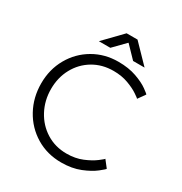

<svg xmlns="http://www.w3.org/2000/svg" viewBox="-205 -1044 1139 1204"><g transform="rotate(30 364.0 -441.5)"><path d="M408 -715Q482 -715 538.5 -695Q595 -675 628 -651Q661 -627 661 -624L624 -572Q624 -574 594 -594.5Q564 -615 516.5 -632.5Q469 -650 410 -650Q328 -650 263.5 -611.5Q199 -573 162.5 -506Q126 -439 126 -356Q126 -273 163 -203.5Q200 -134 265 -93.5Q330 -53 412 -53Q475 -53 525.5 -74Q576 -95 608 -119.5Q640 -144 640 -147L679 -97Q679 -93 643 -64.5Q607 -36 547.5 -12Q488 12 411 12Q309 12 228 -37Q147 -86 101 -170Q55 -254 55 -356Q55 -457 101.5 -539Q148 -621 228.5 -668Q309 -715 408 -715ZM362 -895H441L567 -765H484L403 -849H401L319 -765H236Z"/></g></svg>

Font: Museo Sans Light
Style: Regular
Weight: 300
Designer: Jos Buivenga
Foundry: Jos Buivenga & Rosetta Type Foundry (extension, remastering)
Version: Version 3.600;PS 1.000;hotconv 1.0.88;makeotf.lib2.5.647800;